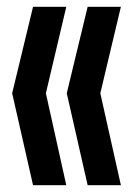

<svg xmlns="http://www.w3.org/2000/svg" viewBox="-20 -628 395 570"><path d="M78.1 -607.9H176.8L116.2 -351.1L176.8 -78.1H78.1L16.1 -351.1ZM240.2 -607.9H338.9L277.8 -351.1L338.9 -78.1H240.2L178.2 -351.1Z"/></svg>

Font: VL Bebas Neue Bold
Style: Regular
Weight: 700
Designer: Ryoichi Tsunekawa
Foundry: Ryoichi Tsunekawa
Version: Version 1.300